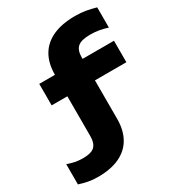

<svg xmlns="http://www.w3.org/2000/svg" viewBox="-278 -917 1124 1231"><g transform="rotate(-30 284.0 -302.0)"><path d="M53.8 -365V-524H607V-365ZM469.2 -786.4Q512.8 -786.4 547.6 -780.3Q582.4 -774.2 621 -763.2V-613.2Q590.8 -623.6 559.5 -629Q528.2 -634.4 493.8 -634.4Q426.8 -634.4 400.6 -610.6Q374.4 -586.8 374.4 -535.4V-80.4Q374.4 2.8 341.4 61.4Q308.4 120 243.7 150.7Q179 181.4 83.2 181.4Q43.4 181.4 12.2 175.3Q-19 169.2 -53.8 158.2V8.2Q-27 18.2 0.8 23.8Q28.6 29.4 58.2 29.4Q121.2 29.4 145.6 5.6Q170 -18.2 170 -69.6V-524.6Q170 -608.4 203.8 -666.7Q237.6 -725 304.4 -755.7Q371.2 -786.4 469.2 -786.4Z"/></g></svg>

Font: Unbounded
Style: Regular
Weight: 400
Designer: Luke Prowse, Jean-Baptiste Morizot, Fátima Lázaro, Florian Runge
Foundry: NaN
Version: Version 1.701;gftools[0.9.28.dev5+ged2979d]